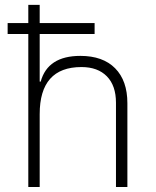

<svg xmlns="http://www.w3.org/2000/svg" viewBox="-20 -752 626 772"><path d="M10.7 -615.2V-659.2H93.8V-732.4H139.6V-659.2H360.4V-615.2H139.6V-423.8H143.6Q171.9 -527.3 303.2 -527.3Q393.6 -527.3 442.9 -477.5Q492.2 -427.7 492.2 -336.9V0H446.3V-338.9Q446.3 -407.7 409.7 -445.1Q373 -482.4 307.6 -482.4Q139.6 -482.4 139.6 -293V0H93.8V-615.2Z"/></svg>

Font: Cascadia Mono NF ExtraLight
Style: Regular
Weight: 200
Monospace: yes
Designer: Aaron Bell
Foundry: Saja Typeworks
Version: Version 2404.023; ttfautohint (v1.8.4)